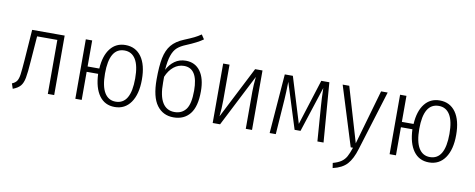

<svg xmlns="http://www.w3.org/2000/svg" viewBox="-75 -1099 4113 1663"><g transform="rotate(10 1981.5 -267.5)"><path d="M417 -523V0H361V-475H183L166 -253Q159 -152 150 -105Q141 -58 120 -33Q99 -8 54 9L39 -36Q68 -48 81 -67.5Q94 -87 99.5 -126Q105 -165 112 -258L131 -523Z M1142 -263Q1142 -135 1091 -62Q1040 11 950 11Q863 11 814 -56.5Q765 -124 760 -247H659V0H603V-523H659V-294H762Q769 -408 818.5 -471Q868 -534 951 -534Q1041 -534 1091.5 -463.5Q1142 -393 1142 -263ZM1083 -263Q1083 -375 1049 -430.5Q1015 -486 951 -486Q818 -486 818 -261Q818 -149 852 -92.5Q886 -36 950 -36Q1083 -36 1083 -263Z M1663 -252Q1663 -118 1611.5 -53.5Q1560 11 1467 11Q1374 11 1320.5 -61.5Q1267 -134 1267 -287Q1267 -405 1281.5 -476.5Q1296 -548 1333 -593Q1370 -638 1441 -667Q1497 -690 1526.5 -704.5Q1556 -719 1585 -739L1611 -700Q1563 -665 1466 -625Q1419 -606 1391.5 -581.5Q1364 -557 1347.5 -510Q1331 -463 1325 -382Q1350 -431 1391.5 -461Q1433 -491 1490 -491Q1571 -491 1617 -428.5Q1663 -366 1663 -252ZM1604 -248Q1604 -444 1482 -444Q1432 -444 1391.5 -411.5Q1351 -379 1327 -321V-271Q1326 -153 1362 -94.5Q1398 -36 1468 -36Q1532 -36 1568 -83Q1604 -130 1604 -248Z M2157 0H2102V-329Q2102 -383 2110 -458L1876 0H1811V-523H1867V-212Q1867 -139 1859 -67L2092 -523H2157Z M2786 0H2732L2709 -308Q2704 -368 2702 -465L2572 -65H2520L2394 -465Q2392 -366 2388 -309L2366 0H2312L2353 -523H2424L2547 -122L2674 -523H2745Z M3096 2Q3069 92 3027 138.5Q2985 185 2902 204L2895 160Q2942 147 2969 128Q2996 109 3012 80Q3028 51 3045 0H3025L2862 -523H2920L3062 -42L3200 -523H3258Z M3906 -263Q3906 -135 3855 -62Q3804 11 3714 11Q3627 11 3578 -56.5Q3529 -124 3524 -247H3423V0H3367V-523H3423V-294H3526Q3533 -408 3582.5 -471Q3632 -534 3715 -534Q3805 -534 3855.5 -463.5Q3906 -393 3906 -263ZM3847 -263Q3847 -375 3813 -430.5Q3779 -486 3715 -486Q3582 -486 3582 -261Q3582 -149 3616 -92.5Q3650 -36 3714 -36Q3847 -36 3847 -263Z"/></g></svg>

Font: Fira Sans Condensed Light
Style: Regular
Weight: 300
Width: 3
Designer: bBox Type GmbH & Carrois Corporate GbR & Edenspiekermann AG
Foundry: bBox Type GmbH & Carrois Corporate GbR & Edenspiekermann AG
Version: Version 4.301